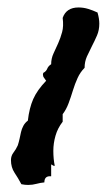

<svg xmlns="http://www.w3.org/2000/svg" viewBox="-20 -826 300 522"><path d="M250 -761.7Q250 -744.1 243.7 -729.5Q237.3 -714.8 230 -700.7Q222.7 -686.5 216.3 -672.4Q210 -658.2 210 -641.6Q198.2 -629.9 190.9 -613.8Q183.6 -597.7 178.2 -580.1Q172.9 -562.5 166.5 -545.4Q160.2 -528.3 150.4 -515.6V-495.1Q136.7 -477.5 130.9 -457Q125 -436.5 125 -416Q125 -393.6 128.9 -375Q125 -375 123.5 -376.5Q122.1 -377.9 119.1 -378.9V-346.7Q100.6 -348.6 100.6 -330.1Q89.8 -329.1 79.1 -326.2Q68.4 -323.2 56.6 -323.2Q51.8 -323.2 47.4 -323.7Q43 -324.2 38.1 -325.2Q29.3 -341.8 19.5 -356.4Q9.8 -371.1 9.8 -390.6Q9.8 -402.3 16.6 -411.1Q23.4 -419.9 28.3 -430.7Q31.2 -439.5 33.2 -448.7Q35.2 -458 37.1 -466.8Q39.1 -475.6 43.5 -483.9Q47.9 -492.2 55.7 -498Q59.6 -532.2 70.3 -556.6Q81.1 -581.1 105.5 -606.4Q102.5 -611.3 99.6 -614.7Q96.7 -618.2 96.7 -624L97.7 -627.9Q105.5 -631.8 108.4 -639.2Q111.3 -646.5 119.1 -651.4Q119.1 -667 125.5 -680.7Q131.8 -694.3 138.2 -708.5Q144.5 -722.7 148.9 -738.8Q153.3 -754.9 150.4 -777.3Q160.2 -805.7 193.4 -805.7Q207 -805.7 219.7 -801.8Q232.4 -797.9 245.1 -792Q250 -775.4 250 -761.7Z"/></svg>

Font: Rock Salt
Style: Regular
Weight: 400
Version: Version 1.001